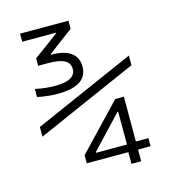

<svg xmlns="http://www.w3.org/2000/svg" viewBox="-110 -825 820 919"><g transform="rotate(-15 300.0 -365.0)"><path d="M428 5V-53H222V-93L433 -315H476V-93H538V-53H476V5ZM278 -90H431V-252H427L278 -94ZM174 -410Q149 -410 123 -413Q97 -416 74 -421V-461Q102 -455 126 -452.5Q150 -450 172 -450Q274 -450 274 -507Q274 -536 248.5 -550Q223 -564 167 -564H118V-601L240 -691V-695H74V-735H314V-695L191 -603V-599H196Q257 -599 289.5 -575Q322 -551 322 -506Q322 -410 174 -410ZM50 -231V-279L550 -499V-451Z"/></g></svg>

Font: M PLUS Code Latin Expanded Light
Style: Regular
Weight: 300
Width: 7
Designer: Coji Morishita
Foundry: UNDERFOREST DESIGN
Version: Version 1.002; ttfautohint (v1.8.3)